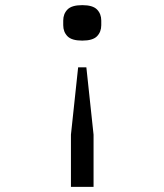

<svg xmlns="http://www.w3.org/2000/svg" viewBox="-20 -545 640 747"><path d="M256 182V-21L284 -283H316L344 -21V182ZM300 -387Q259 -387 242.5 -404Q226 -421 226 -447V-465Q226 -491 242.5 -508Q259 -525 300 -525Q341 -525 357.5 -508Q374 -491 374 -465V-447Q374 -421 357.5 -404Q341 -387 300 -387Z"/></svg>

Font: PlemolJP35 Console
Style: Regular
Weight: 400
Version: v2.0.3; ttfautohint (v1.8.4.7-5d5b-dirty) -l 6 -r 45 -G 200 